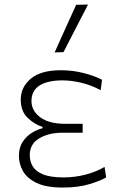

<svg xmlns="http://www.w3.org/2000/svg" viewBox="-20 -813 534 842"><path d="M256.5 9.5Q182 9.5 140 -11Q98 -31.5 80.5 -63Q63 -94.5 63 -129Q63 -167 80.2 -192.2Q97.5 -217.5 121.8 -231.8Q146 -246 166.5 -250.5V-256.5Q132 -267 101.5 -296Q71 -325 71 -376.5Q71 -430.5 114.8 -467.8Q158.5 -505 248 -505Q299.5 -505 348.5 -492.2Q397.5 -479.5 427.5 -463L421.5 -417.5Q378.5 -440.5 335 -450.5Q291.5 -460.5 253.5 -460.5Q189 -460.5 153.5 -438Q118 -415.5 118 -369.5Q118 -328 156 -299Q194 -270 267 -270H342.5V-231H254.5Q193 -231 151.8 -206.2Q110.5 -181.5 110.5 -132.5Q110.5 -106 123.2 -84Q136 -62 168.2 -48.5Q200.5 -35 259 -35Q310.5 -35 358 -48Q405.5 -61 438.5 -81L445.5 -35Q421 -20 371 -5.2Q321 9.5 256.5 9.5ZM219.5 -583Q243.5 -636 267 -688.5Q290.5 -740.5 314 -792L366 -793Q338.5 -740.5 312 -688.5Q285.5 -636.5 258.5 -584.5Z"/></svg>

Font: Heraclito ExtraLight
Style: Regular
Weight: 200
Designer: Kostas Bartsokas (font) & Cristiano Sobral (main changes)
Foundry: Kostas Bartsokas (font) & Cristiano Sobral (main changes)
Version: Version 1.00;July 8, 2020;FontCreator 13.0.0.2655 64-bit